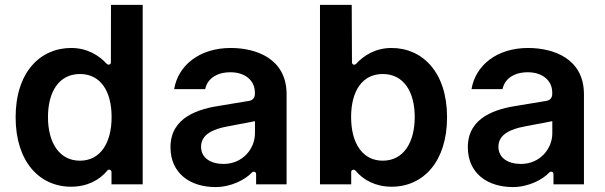

<svg xmlns="http://www.w3.org/2000/svg" viewBox="-20 -747 2450 778"><path d="M268.1 9.6C333.1 9.6 383.5 -17.4 415.1 -56.1C421.2 -63.2 431.8 -58.6 431.8 -49.7V0H558.2V-727.3H429.7L429.3 -494.3C429.3 -485.1 418.7 -481.9 412.3 -488.6C381.7 -522 333.8 -552.6 268.5 -552.6C142.4 -552.6 43.3 -453.8 43.3 -272C43.3 -92.3 139.6 9.6 268.1 9.6ZM304 -95.9C219.1 -95.9 174.4 -170.5 174.4 -272.7C174.4 -374.3 218.4 -447.1 304 -447.1C386.7 -447.1 432.2 -378.6 432.2 -272.7C432.2 -166.9 386 -95.9 304 -95.9Z M853.3 11C916.5 11 973.4 -18.8 1000.4 -47.6C1006.7 -54.3 1017.8 -51.8 1017.8 -41.2V0H1141.3V-365.1C1141.3 -509.2 1018.8 -552.6 914.8 -552.6C786.6 -552.6 701.3 -480.5 685.7 -385.7H811.4C818.5 -422.2 851.2 -454.2 914.1 -454.2C972.3 -454.2 1012.4 -421.5 1012.8 -372.9V-366.5C1012.8 -351.6 1005.3 -340.9 988.6 -338.1L876.8 -319.6C786.2 -306.5 670.8 -273.1 670.8 -150.6C670.8 -44.4 750.7 11 853.3 11ZM886 -82.7C834.5 -82.7 794.7 -106.2 794.7 -152.7C794.7 -204.5 848.4 -224.4 898.1 -234L1013.1 -256V-206.7C1013.1 -144.5 963.4 -82.7 886 -82.7Z M1276.6 0H1403.1V-50.4C1403.4 -59.3 1414.4 -62.5 1420.8 -55.4C1452.4 -17.4 1501.8 9.6 1566.8 9.6C1695.3 9.6 1791.5 -92.3 1791.5 -272C1791.5 -453.8 1692.5 -552.6 1566.4 -552.6C1501.4 -552.6 1453.8 -522 1422.9 -488.3C1416.5 -481.5 1406.2 -485.1 1406.2 -494.3L1405.2 -727.3H1276.6ZM1402.7 -272.7C1402.7 -378.6 1448.2 -447.1 1530.9 -447.1C1616.5 -447.1 1660.5 -374.3 1660.5 -272.7C1660.5 -170.5 1615.8 -95.9 1530.9 -95.9C1448.9 -95.9 1402.7 -166.9 1402.7 -272.7Z M2058.2 11C2121.4 11 2178.3 -18.8 2205.3 -47.6C2211.6 -54.3 2222.7 -51.8 2222.7 -41.2V0H2346.2V-365.1C2346.2 -509.2 2223.7 -552.6 2119.7 -552.6C1991.5 -552.6 1906.2 -480.5 1890.6 -385.7H2016.3C2023.4 -422.2 2056.1 -454.2 2119 -454.2C2177.2 -454.2 2217.3 -421.5 2217.7 -372.9V-366.5C2217.7 -351.6 2210.2 -340.9 2193.5 -338.1L2081.7 -319.6C1991.1 -306.5 1875.7 -273.1 1875.7 -150.6C1875.7 -44.4 1955.6 11 2058.2 11ZM2090.9 -82.7C2039.4 -82.7 1999.6 -106.2 1999.6 -152.7C1999.6 -204.5 2053.3 -224.4 2103 -234L2218 -256V-206.7C2218 -144.5 2168.3 -82.7 2090.9 -82.7Z"/></svg>

Font: RA Gorm Semi Bold
Style: Regular
Weight: 600
Designer: Rasmus Andersson
Foundry: rsms
Version: Version 3.000;hotconv 1.0.109;makeotfexe 2.5.65596